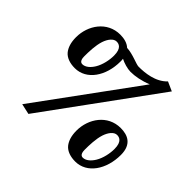

<svg xmlns="http://www.w3.org/2000/svg" viewBox="-143 -736 923 923"><g transform="rotate(45 318.5 -275.0)"><path d="M51 -407C51 -370 60 -345 74 -327C91 -306 120 -297 152 -297C231 -297 285 -376 285 -475C285 -481 285 -487 284 -493C303 -483 333 -474 354 -474C384 -474 423 -481 462 -497L96 4L150 16L561 -548L514 -569C473 -525 406 -519 364 -519C347 -519 303 -542 261 -544C244 -560 219 -566 193 -566C104 -566 51 -487 51 -407ZM370 -91C370 -54 379 -29 393 -11C410 10 439 19 471 19C550 19 604 -60 604 -159C604 -231 560 -250 512 -250C423 -250 370 -171 370 -91ZM144 -369C144 -400 145 -444 156 -478C166 -508 184 -530 204 -530C218 -530 243 -525 243 -473C243 -443 235 -404 218 -376C204 -353 185 -336 164 -336C147 -336 144 -356 144 -369ZM463 -53C463 -84 464 -128 475 -162C485 -192 503 -214 523 -214C537 -214 562 -209 562 -157C562 -127 554 -88 537 -60C523 -37 504 -20 483 -20C466 -20 463 -40 463 -53Z"/></g></svg>

Font: Libertinus Serif
Style: Bold
Weight: 700
Designer: Philipp H. Poll, Khaled Hosny
Foundry: Caleb Maclennan
Version: Version 7.050;RELEASE